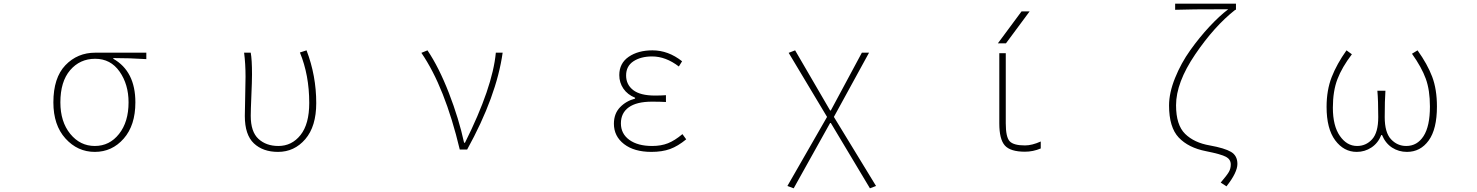

<svg xmlns="http://www.w3.org/2000/svg" viewBox="-20 -814 8040 1045"><path d="M270.5 -256.8Q270.5 -390.6 335.9 -459Q401.4 -527.3 499 -527.3H776.4V-492.2Q685.5 -498 596.7 -498V-494.1Q716.8 -425.8 716.8 -256.8Q716.8 -131.8 653.3 -59.6Q589.8 12.7 496.1 12.7Q402.3 12.7 336.4 -60.1Q270.5 -132.8 270.5 -256.8ZM679.7 -256.8Q679.7 -354.5 630.9 -424.3Q582 -494.1 498 -494.1Q415 -494.1 361.8 -432.1Q308.6 -370.1 308.6 -256.8Q308.6 -151.4 362.3 -85.4Q416 -19.5 496.1 -19.5Q576.2 -19.5 627.9 -85Q679.7 -150.4 679.7 -256.8Z M1493.2 12.7Q1411.1 12.7 1361.8 -33.7Q1312.5 -80.1 1312.5 -182.6Q1312.5 -218.8 1314.5 -290Q1316.4 -361.3 1316.4 -396.5Q1316.4 -466.8 1308.6 -527.3H1344.7Q1351.6 -489.3 1351.6 -409.2Q1351.6 -372.1 1348.1 -292.5Q1344.7 -212.9 1344.7 -183.6Q1344.7 -96.7 1386.7 -58.1Q1428.7 -19.5 1495.1 -19.5Q1568.4 -19.5 1615.7 -79.1Q1663.1 -138.7 1663.1 -253.9Q1663.1 -405.3 1612.3 -528.3L1648.4 -540Q1701.2 -402.3 1701.2 -252.9Q1701.2 -126 1641.6 -56.6Q1582 12.7 1493.2 12.7Z M2522.5 0H2482.4Q2401.4 -339.8 2273.4 -526.4L2306.6 -540Q2369.1 -447.3 2423.3 -307.6Q2477.5 -168 2505.9 -37.1H2510.7Q2661.1 -337.9 2678.7 -527.3H2715.8Q2682.6 -290 2522.5 0Z M3525.4 12.7Q3431.6 12.7 3376.5 -29.8Q3321.3 -72.3 3321.3 -140.6Q3321.3 -195.3 3354.5 -230Q3387.7 -264.6 3436.5 -277.3V-282.2Q3395.5 -298.8 3373 -331.5Q3350.6 -364.3 3350.6 -405.3Q3350.6 -469.7 3401.9 -504.9Q3453.1 -540 3531.2 -540Q3617.2 -540 3692.4 -480.5L3674.8 -452.1Q3603.5 -506.8 3529.3 -506.8Q3467.8 -506.8 3427.7 -480.5Q3387.7 -454.1 3387.7 -403.3Q3387.7 -353.5 3426.3 -323.7Q3464.8 -293.9 3544.9 -293.9Q3577.1 -293.9 3604.5 -295.9V-258.8Q3573.2 -260.7 3528.3 -260.7Q3445.3 -260.7 3402.3 -230Q3359.4 -199.2 3359.4 -142.6Q3359.4 -85.9 3405.3 -52.7Q3451.2 -19.5 3529.3 -19.5Q3578.1 -19.5 3615.2 -34.2Q3652.3 -48.8 3694.3 -84L3714.8 -55.7Q3669.9 -18.6 3627 -2.9Q3584 12.7 3525.4 12.7Z M4299.8 210.9 4265.6 198.2 4481.4 -177.7 4272.5 -526.4 4307.6 -540 4498 -212.9H4502L4670.9 -527.3H4710L4518.6 -177.7L4748 198.2L4714.8 210.9L4502 -144.5H4498Z M5455.1 -578.1H5411.1L5540 -752H5584ZM5454.1 -524.4V-142.6Q5454.1 -67.4 5475.6 -44.9Q5497.1 -22.5 5558.6 -22.5Q5596.7 -22.5 5644.5 -43.9V-5.9Q5602.5 11.7 5558.6 11.7Q5479.5 11.7 5449.2 -22Q5418.9 -55.7 5418.9 -142.6V-524.4Z M6655.3 200.2 6624 179.7Q6658.2 139.6 6668.5 121.6Q6678.7 103.5 6678.7 81.1Q6678.7 53.7 6652.8 39.6Q6627 25.4 6543.9 8.8Q6448.2 -9.8 6395.5 -65.4Q6342.8 -121.1 6342.8 -240.2Q6342.8 -308.6 6375.5 -389.6Q6408.2 -470.7 6458.5 -541Q6508.8 -611.3 6563 -669.4Q6617.2 -727.5 6665 -763.7Q6450.2 -763.7 6376 -760.7V-793.9H6707V-760.7H6703.1Q6588.9 -670.9 6484.9 -517.6Q6380.9 -364.3 6380.9 -241.2Q6380.9 -133.8 6430.2 -85.4Q6479.5 -37.1 6564.5 -22.5Q6645.5 -7.8 6680.2 12.7Q6714.8 33.2 6714.8 78.1Q6714.8 125 6655.3 200.2Z M7364.3 12.7Q7293.9 12.7 7247.1 -50.3Q7200.2 -113.3 7200.2 -232.4Q7200.2 -323.2 7228 -394.5Q7255.9 -465.8 7308.6 -540L7337.9 -518.6Q7284.2 -448.2 7259.3 -383.3Q7234.4 -318.4 7234.4 -227.5Q7234.4 -128.9 7272.5 -74.2Q7310.5 -19.5 7366.2 -19.5Q7415 -19.5 7448.2 -56.2Q7481.4 -92.8 7481.4 -176.8Q7481.4 -267.6 7476.6 -320.3H7520.5Q7516.6 -267.6 7516.6 -176.8Q7516.6 -92.8 7550.8 -56.2Q7585 -19.5 7633.8 -19.5Q7693.4 -19.5 7728 -73.2Q7762.7 -127 7762.7 -234.4Q7762.7 -323.2 7740.2 -385.3Q7717.8 -447.3 7665 -521.5L7695.3 -540Q7749 -464.8 7774.9 -396.5Q7800.8 -328.1 7800.8 -234.4Q7800.8 -111.3 7755.9 -49.3Q7710.9 12.7 7637.7 12.7Q7592.8 12.7 7556.6 -10.7Q7520.5 -34.2 7502 -79.1H7498Q7480.5 -35.2 7444.3 -11.2Q7408.2 12.7 7364.3 12.7Z"/></svg>

Font: Gen Shin Gothic Monospace ExtraLight
Style: Regular
Weight: 200
Designer: [Source Han Sans]
Ryoko NISHIZUKA  (kana & ideographs); Paul D. Hunt (Latin, Greek & Cyrillic); Wenlong ZHANG  (bopomofo
Version: Version 1.002.20150607